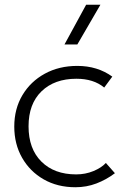

<svg xmlns="http://www.w3.org/2000/svg" viewBox="-20 -772 535 807"><path d="M297 15Q221.5 15 163.5 -18.2Q105.5 -51.5 72.8 -109Q40 -166.5 40 -240Q40 -314.5 74.2 -372Q108.5 -429.5 168.2 -462.2Q228 -495 305 -495Q389.5 -495 452 -450L418 -404Q373.5 -441 301 -441Q209 -441 154.5 -388.2Q100 -335.5 100 -241Q100 -146.5 154 -92.8Q208 -39 300 -39Q339 -39 372.8 -53Q406.5 -67 425 -87L463 -44Q426.5 -16.5 385 -0.8Q343.5 15 297 15ZM251 -585 342 -752H402L305 -585Z"/></svg>

Font: Geologica Thin
Style: Regular
Weight: 100
Designer: Sindre Bremnes, Frode Helland
Foundry: Monokrom Skriftforlag AS
Version: Version 1.010; ttfautohint (v1.8.4.7-5d5b);gftools[0.9.28]